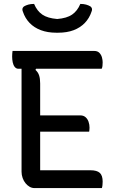

<svg xmlns="http://www.w3.org/2000/svg" viewBox="-20 -960 590 980"><path d="M44 -700H461Q478 -700 487.5 -690Q497 -680 500.5 -666.5Q504 -653 504 -642Q504 -631 503 -623Q502 -615 499 -609H164L161 -603Q174 -592 179.5 -575.5Q185 -559 185 -534V-371H390Q406 -371 416.5 -362Q427 -353 432 -338.5Q437 -324 437 -308Q437 -304 436.5 -300.5Q436 -297 436 -294Q436 -291 435 -288H185V-91H441Q475 -91 489.5 -77.5Q504 -64 504 -33Q504 -24 503 -15Q502 -6 500 0H156Q143 0 131.5 -6.5Q120 -13 110.5 -24.5Q101 -36 95.5 -51.5Q90 -67 90 -83V-609H74Q63 -609 55.5 -618Q48 -627 45 -641.5Q42 -656 42 -671Q42 -678 42.5 -685.5Q43 -693 44 -700ZM390 -940Q407 -940 419.5 -936.5Q432 -933 442 -927Q448 -922 449.5 -915.5Q451 -909 447 -900Q436 -867 413 -843Q390 -819 356 -806Q322 -793 276 -793H268Q223 -793 188.5 -806Q154 -819 131 -843Q108 -867 97 -900Q93 -909 94.5 -915.5Q96 -922 102 -927Q112 -933 124.5 -936.5Q137 -940 154 -940Q169 -904 196 -885.5Q223 -867 272 -863Q321 -867 348 -885.5Q375 -904 390 -940Z"/></svg>

Font: Code D Ace
Style: Regular
Weight: 400
Version: Version 1.085; ttfautohint (v1.8.4.7-5d5b);Nerd Fonts 3.0.2